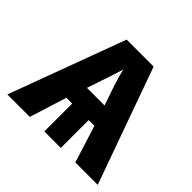

<svg xmlns="http://www.w3.org/2000/svg" viewBox="-134 -676 823 823"><g transform="rotate(45 278.0 -264.0)"><path d="M228 0V-168.9H192.9L140.1 0H3.9L199.2 -527.8H362.8L551.8 0H416L362.8 -168.9H328.1V0ZM225.1 -261.2H332L301.8 -349.1Q287.1 -395 279.8 -426.8Q273.9 -403.8 225.1 -261.2Z"/></g></svg>

Font: Libra Sans Modern
Style: Bold
Weight: 700
Foundry: Stefan Peev, Context Ltd
Version: Version 1.000